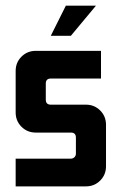

<svg xmlns="http://www.w3.org/2000/svg" viewBox="-20 -663 433 683"><path d="M214.3 -642.9H321.4L232.1 -535.7H160.7ZM107.1 -482.1H339.3V-383.6H160.7Q142.9 -383.6 142.9 -365.7V-308.6Q142.9 -290.7 160.7 -290.7H285.7Q315.7 -290.7 336.4 -270Q357.1 -249.3 357.1 -219.3V-71.4Q357.1 -41.4 336.4 -20.7Q315.7 0 285.7 0H35.7V-98.6H231.4Q239.3 -98.6 244.6 -103.6Q250 -108.6 250 -116.4V-173.6Q250 -191.4 232.1 -191.4H107.1Q77.1 -191.4 56.4 -212.1Q35.7 -232.9 35.7 -262.9V-410.7Q35.7 -440.7 56.4 -461.4Q77.1 -482.1 107.1 -482.1Z"/></svg>

Font: Aire Exterior
Style: Regular
Weight: 400
Width: 4
Designer: Jayvee Enaguas (HarvettFox96)
Version: 20190503.02